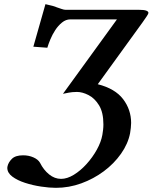

<svg xmlns="http://www.w3.org/2000/svg" viewBox="-20 -693 732 921"><path d="M645 -646Q671 -646 681.5 -642Q692 -638 692 -631Q692 -627 684 -615Q676 -603 664 -586L449 -289Q532 -268 570.5 -217.5Q609 -167 609 -103Q609 -92 607.5 -79.5Q606 -67 604 -54Q594 -3 560.5 44.5Q527 92 478 128.5Q429 165 370 186.5Q311 208 248 208Q217 208 177 202Q137 196 100 184Q63 172 39 154Q15 136 15 112Q15 110 16 105Q20 86 37 69Q54 52 91 52Q118 52 140.5 62Q163 72 172 88Q189 122 215.5 143.5Q242 165 273 165Q302 165 334 145.5Q366 126 395 94Q424 62 444.5 25Q465 -12 471 -46Q473 -58 474.5 -70.5Q476 -83 476 -96Q476 -154 455 -188Q434 -222 404.5 -237Q375 -252 349 -252Q339 -252 327 -251Q315 -250 282 -243L541 -600H317Q296 -600 277.5 -585Q259 -570 245 -548.5Q231 -527 221.5 -504Q212 -481 207 -464L140 -469L198 -673Q240 -664 252 -658Q264 -654 275.5 -650Q287 -646 294 -646Z"/></svg>

Font: Libertinus Serif SemiBold
Style: Italic
Weight: 600
Italic angle: -11.5°
Designer: Philipp H. Poll, Khaled Hosny
Foundry: Caleb Maclennan
Version: Version 7.051;RELEASE